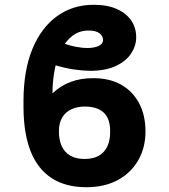

<svg xmlns="http://www.w3.org/2000/svg" viewBox="-20 -780 712 810"><path d="M373.2 -450.2Q441.9 -450.5 491.1 -422.7Q540.2 -394.8 567 -344.2Q593.8 -293.6 593.8 -225Q593.8 -158.6 564 -105.4Q534.2 -52.2 478.4 -21.2Q422.7 9.8 344.1 9.8Q257.5 9.8 198.6 -28.1Q139.6 -66 109.6 -140.9Q79.6 -215.8 79.1 -326.8V-356.4Q79.6 -483.9 117 -574Q154.4 -664.2 220.9 -712Q287.5 -759.8 375 -759.8Q433.7 -759.8 473.6 -741.7Q513.5 -723.6 534.1 -692.9Q554.7 -662.2 554.5 -623Q554.7 -587.3 533.4 -554.7Q512.2 -522.2 469.2 -501.9Q426.3 -481.5 360.7 -481.2Q329.8 -481.5 292.7 -486.8Q255.6 -492.1 210.5 -505.7L241.4 -600Q267.9 -589.1 296.5 -583.3Q325.2 -577.5 348.8 -577.5Q378.3 -577.5 396.6 -586.5Q414.9 -595.4 414.6 -611.1Q414.9 -628.3 399.6 -639.7Q384.2 -651.2 353.9 -651.2Q314.8 -651.2 286 -629.2Q257.2 -607.3 238.4 -569.8Q219.6 -532.2 210.5 -484.8Q201.4 -437.4 201.4 -386.1Q235.5 -418.8 278.6 -434.6Q321.7 -450.5 373.2 -450.2ZM337.5 -330.5Q306.1 -330.5 281.3 -319Q256.5 -307.6 242.5 -284.4Q228.5 -261.1 228.5 -225Q228.5 -189.4 240.6 -163.2Q252.7 -137 276.8 -123.2Q300.8 -109.4 336.5 -109.4Q373.1 -109.4 397.2 -123.2Q421.2 -137 433.2 -163.2Q445.2 -189.4 444.7 -225Q445.2 -278.4 418.1 -304.4Q390.9 -330.5 337.5 -330.5Z"/></svg>

Font: Inter V
Style: 
Weight: 400
Designer: Rasmus Andersson
Foundry: rsms
Version: Version 4.000;git-a3f224843